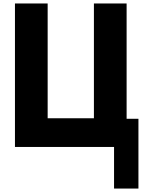

<svg xmlns="http://www.w3.org/2000/svg" viewBox="-20 -845 882 1104"><path d="M520 -165H254V-825H66V0H635.8V239.2H776V-162H708V-825H520Z"/></svg>

Font: Sztylet
Style: Bd
Weight: 700
Foundry: Cannot Into Space Fonts, PlusOne Fonts
Version: Version 0.12